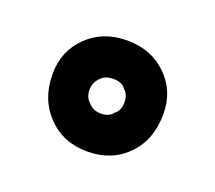

<svg xmlns="http://www.w3.org/2000/svg" viewBox="-54 -793 401 358"><g transform="rotate(20 146.0 -614.0)"><path d="M255.9 -618.2Q255.9 -566.9 225.1 -535.4Q194.3 -503.9 146 -503.9Q98.1 -503.9 67.1 -535.9Q36.1 -567.9 36.1 -618.2Q36.1 -663.6 67.1 -693.8Q98.1 -724.1 146 -724.1Q193.8 -724.1 224.9 -693.8Q255.9 -663.6 255.9 -618.2ZM110.8 -613.8Q110.8 -598.6 121.1 -589.8Q130.4 -579.1 146 -579.1Q162.1 -579.1 169.9 -589.8Q180.2 -597.2 180.2 -613.8Q180.2 -629.4 169.9 -638.2Q163.1 -647.9 146 -647.9Q129.4 -647.9 121.1 -638.2Q110.8 -627.9 110.8 -613.8Z"/></g></svg>

Font: Rawline ExtraBold
Style: Regular
Weight: 800
Designer: Matt McInerney, Pablo Impallari, Rodrigo Fuenzalida
Foundry: Matt McInerney, Pablo Impallari, Rodrigo Fuenzalida
Version: Version 4.020;PS 004.020;hotconv 1.0.88;makeotf.lib2.5.64775